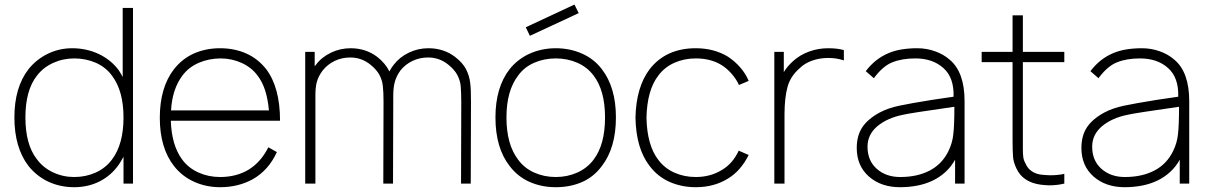

<svg xmlns="http://www.w3.org/2000/svg" viewBox="-20 -784 5162 820"><path d="M548 -750V0H507.5V-114.5Q494.5 -91 487.5 -81Q454.5 -34 405.2 -9.2Q356 15.5 297 15.5Q237 15.5 187 -7.8Q137 -31 101 -76Q41.5 -154.5 41.5 -282.5Q41.5 -410 101 -487.5Q134.5 -530 183.5 -554Q232.5 -578 288.5 -578Q318.5 -578 347.2 -571.8Q376 -565.5 401.5 -553.5Q427 -541.5 449 -523.8Q471 -506 487.5 -483.5Q498 -467.5 504 -455V-750ZM507.5 -282.5Q507.5 -395.5 458.5 -460.5Q445.5 -478.5 428 -492.5Q410.5 -506.5 389.5 -515.8Q368.5 -525 345 -529.8Q321.5 -534.5 297 -534.5Q249 -534.5 206.8 -515.2Q164.5 -496 137.5 -460.5Q88.5 -398 88.5 -282.5Q88.5 -166.5 137.5 -104Q164.5 -67.5 206.8 -47.8Q249 -28 297 -28Q346.5 -28 389 -47.2Q431.5 -66.5 458.5 -103Q507.5 -168 507.5 -282.5Z M1126 -155 1162.5 -134.5Q1127 -57 1059.5 -18.5Q997.5 15.5 920 15.5Q860 15.5 808.8 -7.8Q757.5 -31 723 -75Q662.5 -152.5 662.5 -281Q662.5 -410 723 -488.5Q759 -534 809.2 -556Q859.5 -578 920 -578Q980.5 -578 1030.8 -556Q1081 -534 1117 -488.5Q1176 -410 1176 -268.5H709.5Q713 -163 758.5 -102Q785.5 -66 828 -47Q870.5 -28 920 -28Q989.5 -28 1042 -59.5Q1095 -92.5 1126 -155ZM710.5 -312.5H1128.5Q1120 -409.5 1080.5 -460.5Q1067.5 -478.5 1050 -492.2Q1032.5 -506 1012.2 -515.2Q992 -524.5 969.2 -529.5Q946.5 -534.5 923 -534.5Q873 -534.5 829.2 -515.8Q785.5 -497 758.5 -460.5Q715.5 -402.5 710.5 -312.5Z M1991.5 -348 1990.5 0H1949L1950 -348Q1950 -370.5 1949.2 -387.5Q1948.5 -404.5 1947.5 -417Q1945 -441.5 1933 -464Q1921 -486.5 1895 -507.5Q1857 -538.5 1808.5 -538.5Q1772.5 -538.5 1742 -524Q1711.5 -509.5 1690.5 -483.5Q1681.5 -471 1675.5 -458.8Q1669.5 -446.5 1666 -433.5Q1662.5 -420.5 1661 -405.8Q1659.5 -391 1659.5 -374V-348L1658.5 0H1617L1618 -348Q1618 -392 1615 -417Q1612.5 -441.5 1600.5 -464Q1588.5 -486.5 1562.5 -507.5Q1524.5 -538.5 1476 -538.5Q1440 -538.5 1409.8 -524Q1379.5 -509.5 1358.5 -483.5Q1349 -471 1342.8 -458.8Q1336.5 -446.5 1333 -433.5Q1329.5 -420.5 1328.2 -405.8Q1327 -391 1327 -374V0H1283.5V-562.5H1324V-501L1329.5 -507.5Q1341.5 -524 1358 -537Q1374.5 -550 1393.8 -559.2Q1413 -568.5 1434 -573.2Q1455 -578 1477 -578Q1542 -578 1590.5 -541.5Q1625.5 -514.5 1643 -479Q1648 -488.5 1652.8 -495.5Q1657.5 -502.5 1661.5 -507.5Q1687 -540.5 1726.2 -559.2Q1765.5 -578 1809.5 -578Q1874.5 -578 1923 -541.5Q1956 -516 1970 -489Q1984.5 -461 1988 -431Q1990 -416 1990.8 -395.5Q1991.5 -375 1991.5 -348Z M2243 -631 2225.5 -667.5 2433.5 -764.5 2451.5 -728ZM2156.5 -75Q2096 -152.5 2096 -282.5Q2096 -411 2156.5 -488.5Q2173 -509.5 2194.5 -526.2Q2216 -543 2241.2 -554.5Q2266.5 -566 2295 -572Q2323.5 -578 2353.5 -578Q2414 -578 2465.5 -555.2Q2517 -532.5 2550.5 -488.5Q2610.5 -410.5 2610.5 -282.5Q2610.5 -153 2550.5 -75Q2516 -28.5 2465.8 -6.5Q2415.5 15.5 2353.5 15.5Q2293 15.5 2242 -7Q2191 -29.5 2156.5 -75ZM2515 -461.5Q2488 -497.5 2445.5 -516Q2403 -534.5 2353.5 -534.5Q2304 -534.5 2261.5 -516Q2219 -497.5 2193 -461.5Q2143 -396.5 2143 -282.5Q2143 -167 2193 -102Q2219 -66 2261.5 -47Q2304 -28 2353.5 -28Q2403 -28 2445.5 -47Q2488 -66 2515 -102Q2564 -166 2564 -282.5Q2564 -397.5 2515 -461.5Z M3136 -421Q3124.5 -446.5 3104.2 -469.5Q3084 -492.5 3061 -506.5Q3015.5 -534.5 2951.5 -534.5Q2902 -534.5 2860 -515.8Q2818 -497 2791 -460.5Q2743.5 -398.5 2741 -281Q2743.5 -164 2791 -102Q2818 -65.5 2860 -46.8Q2902 -28 2951.5 -28Q3013.5 -28 3062 -57.5Q3108.5 -84 3135 -140.5L3177.5 -122Q3143.5 -54.5 3090 -22Q3030.5 15.5 2951.5 15.5Q2891 15.5 2840 -7Q2789 -29.5 2754.5 -75Q2696.5 -149.5 2694 -281Q2696.5 -411.5 2754.5 -488.5Q2824.5 -578 2951.5 -578Q3029 -578 3088 -542.5Q3118 -523 3141.5 -496Q3165 -469 3177.5 -438.5Z M3584 -570V-526Q3553 -536.5 3517 -536.5Q3481 -536.5 3448.8 -525.2Q3416.5 -514 3394 -491.5Q3355.5 -457.5 3343.5 -413Q3331 -368 3330.5 -299V0H3287V-562.5H3327.5V-476Q3334.5 -488 3344.5 -499.8Q3354.5 -511.5 3367 -523Q3397 -550 3436 -564Q3475 -578 3517 -578Q3556.5 -578 3584 -570Z M4059 0V-102Q4042.5 -72 4018.2 -49.8Q3994 -27.5 3964 -13Q3934 1.5 3898.5 8.5Q3863 15.5 3823.5 15.5Q3743 15.5 3691 -30Q3639 -76 3639 -152Q3639 -204 3662.5 -240Q3686 -276 3738 -304Q3773 -322.5 3820.5 -332.5Q3844.5 -337.5 3879.2 -343.8Q3914 -350 3961 -357.5L4052.5 -371Q4055 -453 4009 -493.5Q3963.5 -534.5 3889 -534.5Q3832.5 -534.5 3791.5 -518Q3751 -502.5 3712 -450L3677.5 -480Q3698 -507 3721.8 -525.8Q3745.5 -544.5 3772.8 -556.2Q3800 -568 3831.2 -573Q3862.5 -578 3897.5 -578Q3937 -578 3973.5 -565Q4010 -552 4036 -529Q4099.5 -476 4099.5 -352V0ZM4056 -328Q3862.5 -300.5 3835 -293.5Q3769 -280 3726.5 -244.5Q3685 -209 3685 -157.5Q3685 -98.5 3724 -63.5Q3763.5 -28 3824.5 -28Q3898 -28 3951 -55.8Q4004 -83.5 4031 -139.5Q4048 -174.5 4051.5 -211.5Q4056 -249 4056 -328Z M4348.5 -186.5V-148Q4348.5 -125 4350.5 -111.5Q4352.5 -98 4360 -85.5Q4368.5 -64.5 4387.5 -52Q4406.5 -39.5 4432 -37.5Q4443.5 -36.5 4452 -36Q4460.5 -35.5 4466 -35.5Q4499 -35.5 4525.5 -41.5V0Q4495.5 7.5 4461 7.5Q4455.5 7.5 4446.8 6.8Q4438 6 4426.5 5Q4348 -5 4320.5 -65.5Q4315 -77.5 4311.2 -89.5Q4307.5 -101.5 4306.5 -114Q4305.5 -126.5 4305 -144.5Q4304.5 -162.5 4304.5 -186.5V-518.5H4172.5V-562.5H4304.5V-718.5H4348.5V-562.5H4525.5V-518.5H4348.5Z M5018.5 0V-102Q5002 -72 4977.8 -49.8Q4953.5 -27.5 4923.5 -13Q4893.5 1.5 4858 8.5Q4822.5 15.5 4783 15.5Q4702.5 15.5 4650.5 -30Q4598.5 -76 4598.5 -152Q4598.5 -204 4622 -240Q4645.5 -276 4697.5 -304Q4732.5 -322.5 4780 -332.5Q4804 -337.5 4838.8 -343.8Q4873.5 -350 4920.5 -357.5L5012 -371Q5014.5 -453 4968.5 -493.5Q4923 -534.5 4848.5 -534.5Q4792 -534.5 4751 -518Q4710.5 -502.5 4671.5 -450L4637 -480Q4657.5 -507 4681.2 -525.8Q4705 -544.5 4732.2 -556.2Q4759.5 -568 4790.8 -573Q4822 -578 4857 -578Q4896.5 -578 4933 -565Q4969.5 -552 4995.5 -529Q5059 -476 5059 -352V0ZM5015.5 -328Q4822 -300.5 4794.5 -293.5Q4728.5 -280 4686 -244.5Q4644.5 -209 4644.5 -157.5Q4644.5 -98.5 4683.5 -63.5Q4723 -28 4784 -28Q4857.5 -28 4910.5 -55.8Q4963.5 -83.5 4990.5 -139.5Q5007.5 -174.5 5011 -211.5Q5015.5 -249 5015.5 -328Z"/></svg>

Font: Russisch Sans ExtraLight
Style: Regular
Weight: 200
Width: 4
Designer: Michael Sharanda (font) & Cristiano Sobral (main changes)
Foundry: Michael Sharanda
Version: Version 2.00;September 8, 2020;FontCreator 13.0.0.2681 64-bi